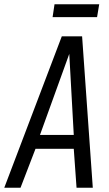

<svg xmlns="http://www.w3.org/2000/svg" viewBox="-50 -878 512 898"><path d="M-30 0 239 -708H334L384 0H308L295 -182H116L46 0ZM137 -247H295L274 -626ZM196 -798 205 -858H414L404 -798Z"/></svg>

Font: Georama SemiCondensed
Style: Italic
Weight: 400
Width: 4
Italic angle: -9°
Designer: Jean-Baptiste Levee
Foundry: Production Type
Version: Version 1.000